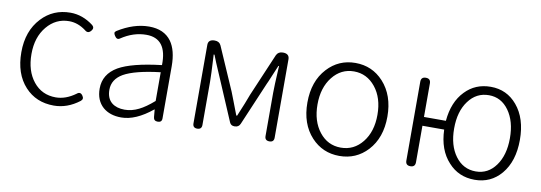

<svg xmlns="http://www.w3.org/2000/svg" viewBox="-48 -836 3212 1139"><g transform="rotate(10 1558.0 -267.0)"><path d="M300 13Q193 13 126 -60Q56 -136 56 -266Q56 -394 130 -473Q199 -547 303 -547Q377 -547 442 -497Q459 -482 443 -463Q425 -442 405 -460Q357 -496 304 -496Q224 -496 170.5 -431.5Q117 -367 117 -266Q117 -164 168 -100.5Q219 -37 303 -37Q363 -37 422 -80Q442 -97 457 -75Q471 -56 453 -42Q381 13 300 13Z M706 13Q638 13 596 -23Q551 -63 551 -134Q551 -221 633 -269Q712 -314 891 -335Q895 -496 769 -496Q691 -496 618 -447Q601 -435 587 -457Q580 -468 580 -474Q580 -481 589 -487Q685 -547 777 -547Q867 -547 911 -487Q949 -434 949 -338V-169V-24Q949 0 924 0Q900 0 898 -23L894 -68H892Q793 13 706 13ZM718 -36Q761 -36 803 -57Q842 -76 891 -119V-205V-292Q738 -274 671 -236Q609 -200 609 -137Q609 -85 641 -59Q670 -36 718 -36Z M1162 0Q1135 0 1135 -27V-500Q1135 -533 1174 -533Q1202 -533 1212 -511L1325 -252Q1332 -234 1346 -198Q1367 -144 1377 -117H1382Q1420 -207 1436 -252L1546 -510Q1557 -533 1585 -533Q1624 -533 1624 -499V-266V-27Q1624 0 1597 0Q1569 0 1569 -27V-288Q1569 -327 1575 -436Q1576 -445 1576 -450H1572Q1558 -416 1529 -348Q1525 -339 1523 -335L1412 -74Q1403 -52 1379 -52H1376Q1356 -52 1348 -70L1235 -335Q1234 -337 1232 -342Q1201 -413 1187 -450H1182Q1182 -445 1183 -436Q1189 -327 1189 -288V-27Q1189 0 1162 0Z M2020 13Q1919 13 1851 -60Q1779 -138 1779 -266.5Q1779 -395 1851 -473Q1919 -547 2020 -547Q2121 -547 2189 -473Q2261 -394 2261 -266Q2261 -138 2189 -60Q2121 13 2020 13ZM2020 -37Q2099 -37 2150 -101Q2201 -165 2201 -266Q2201 -368 2149.5 -432Q2098 -496 2020 -496Q1942 -496 1891 -431.5Q1840 -367 1840 -266Q1840 -165 1890.5 -101Q1941 -37 2020 -37Z M2835 13Q2738 13 2676 -56Q2610 -127 2606 -249H2475V-29Q2475 0 2446 0Q2417 0 2417 -29V-504Q2417 -533 2446 -533Q2475 -533 2475 -504V-302H2541H2607Q2617 -417 2681 -483Q2742 -547 2835 -547Q2932 -547 2994 -473Q3059 -396 3059 -266.5Q3059 -137 2994 -60Q2932 13 2835 13ZM2833 -37Q2907 -37 2953 -100.5Q2999 -164 2999 -266Q2999 -368 2953 -432Q2907 -496 2833 -496Q2757 -496 2710 -432Q2663 -369 2663 -266Q2663 -164 2710 -100.5Q2757 -37 2833 -37Z"/></g></svg>

Font: GenSenRounded TW L
Style: Regular
Weight: 300
Version: Version 1.501;PS 1;hotconv 16.6.51;makeotf.lib2.5.65220